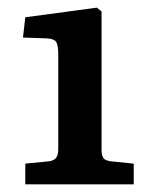

<svg xmlns="http://www.w3.org/2000/svg" viewBox="-20 -855 386 501"><path d="M46 -374V-428L107 -434Q122 -436 127 -444Q132 -452 132 -466V-713Q132 -734 127.5 -744Q123 -754 100 -755L40 -757L46 -810L233 -835L245 -825V-464Q245 -450 249.5 -443Q254 -436 270 -434L329 -428V-374Z"/></svg>

Font: Literata 7pt SemiBold
Style: Regular
Weight: 600
Designer: Latin by Veronika Burian and Jose Scaglione. Greek by Irene Vlachou. Cyrillic by Vera Evstafieva.
Foundry: TypeTogether
Version: Version 3.002